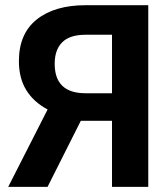

<svg xmlns="http://www.w3.org/2000/svg" viewBox="-20 -732 613 752"><path d="M418.7 0V-258.9H296.5L166.2 0H12.1L166.5 -303.3Q111.5 -332.4 82.7 -379.4Q54 -426.5 54 -492.5Q54 -600.1 124.1 -655.9Q194.2 -711.6 315 -711.6H560.7V0ZM315 -366.8H418.7V-595.9H315Q253.2 -595.9 223.7 -566.4Q194.2 -536.9 194.2 -482.2Q194.2 -366.8 315 -366.8Z"/></svg>

Font: Interface
Style: Bold
Weight: 700
Designer: Rasmus Andersson
Foundry: rsms
Version: Version 1.8